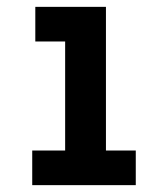

<svg xmlns="http://www.w3.org/2000/svg" viewBox="-20 -540 490 560"><path d="M74 0V-101H170V-419H83V-520H289V-101H376V0Z"/></svg>

Font: Zed Sans Extended
Style: Bold
Weight: 700
Width: 7
Designer: Belleve Invis
Foundry: Belleve Invis
Version: Version 1.0.0; ttfautohint (v1.8.4)